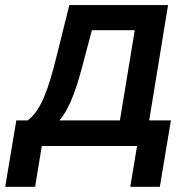

<svg xmlns="http://www.w3.org/2000/svg" viewBox="-73 -565 741 743"><path d="M-52.9 158H62.9L88.8 0H457.4L431.1 158H545.5L588.4 -99.1H504.3L577.4 -545.5H195.3L146.3 -348.4C114 -218.4 85.6 -137.4 34.1 -99.1H-9.9ZM157 -99.1C200.3 -149.5 226.9 -233.3 256 -348.4L282.7 -448.2H448.5L391 -99.1Z"/></svg>

Font: Magic Ui Pro Semi Bold
Style: Italic
Weight: 600
Italic angle: -9.39999°
Designer: Stefan Endress, Andreas Faust
Version: Version 1.000;FEAKit 1.0